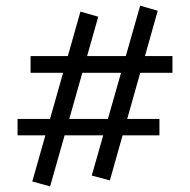

<svg xmlns="http://www.w3.org/2000/svg" viewBox="-20 -596 672 678"><path d="M368 41 304 24 475 -576 537 -558ZM42 -118V-176H543V-118ZM157 62 94 45 264 -555 327 -537ZM88 -339V-398H589V-339Z"/></svg>

Font: Ysabeau Office Medium
Style: Regular
Weight: 500
Designer: Christian Thalmann (Catharsis Fonts)
Version: Version 2.001;gftools[0.9.30]; featfreeze: tnum,lnum,ss02